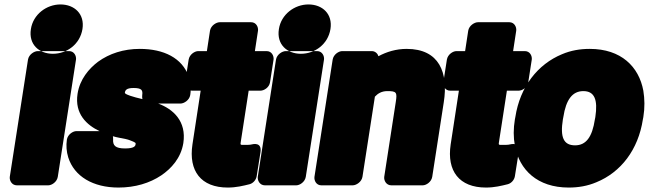

<svg xmlns="http://www.w3.org/2000/svg" viewBox="-20 -796 2920 864"><path d="M197 38C213 38 236 23 240 0L322 -528C324 -544 314 -566 291 -566H150C134 -566 110 -551 106 -528L24 0C22 16 33 38 56 38ZM218 -554C156 -554 108 -596 119 -665C129 -731 189 -776 252 -776C315 -776 362 -733 351 -665C340 -597 281 -554 218 -554Z M621 -350C600 -355 580 -360 566 -365C540 -374 542 -377 542 -380C544 -390 549 -400 581 -400C618 -400 623 -390 620 -368C620 -367 619 -356 621 -350ZM488 -183C498 -180 506 -178 517 -176C539 -172 554 -169 564 -165C593 -154 591 -153 590 -146C589 -139 584 -128 543 -128C499 -128 487 -141 489 -170C489 -172 489 -179 488 -183ZM428 -206H324C308 -206 285 -191 281 -168C277 -141 279 -114 287 -88C314 -2 399 48 513 48C588 48 654 28 706 -7C750 -37 794 -84 805 -152C820 -251 759 -305 692 -330H792C808 -330 832 -345 836 -368C841 -399 837 -426 829 -452C800 -535 717 -576 609 -576C536 -576 472 -555 421 -518C380 -487 339 -439 329 -374C315 -283 371 -233 428 -206Z M1064 -161 1099 -388H1152C1168 -388 1191 -402 1195 -425L1211 -528C1213 -544 1203 -566 1180 -566H1127L1141 -658C1143 -674 1133 -696 1110 -696H969C953 -696 929 -681 925 -658L911 -566H872C856 -566 833 -551 829 -528L813 -425C811 -409 821 -388 844 -388H883L846 -146C828 -27 884 48 1005 48C1043 48 1075 40 1103 33C1118 29 1132 15 1135 -3L1152 -110C1160 -159 1117 -147 1112 -146C1105 -144 1092 -144 1078 -144C1061 -144 1061 -143 1064 -161Z M1313 38C1329 38 1352 23 1356 0L1438 -528C1440 -544 1430 -566 1407 -566H1266C1250 -566 1226 -551 1222 -528L1140 0C1138 16 1149 38 1172 38ZM1334 -554C1272 -554 1224 -596 1235 -665C1245 -731 1305 -776 1368 -776C1431 -776 1478 -733 1467 -665C1456 -597 1397 -554 1334 -554Z M1723 -386C1764 -386 1768 -381 1761 -337L1709 0C1707 16 1718 38 1741 38H1882C1898 38 1921 23 1925 0L1977 -336C1998 -469 1957 -576 1810 -576C1763 -576 1720 -563 1683 -543C1680 -554 1669 -566 1653 -566H1520C1504 -566 1481 -551 1477 -528L1395 0C1393 16 1403 38 1426 38H1567C1583 38 1607 23 1611 0L1667 -361C1680 -375 1697 -386 1723 -386Z M2226 -161 2261 -388H2314C2330 -388 2353 -402 2357 -425L2373 -528C2375 -544 2365 -566 2342 -566H2289L2303 -658C2305 -674 2295 -696 2272 -696H2131C2115 -696 2091 -681 2087 -658L2073 -566H2034C2018 -566 1995 -551 1991 -528L1975 -425C1973 -409 1983 -388 2006 -388H2045L2008 -146C1990 -27 2046 48 2167 48C2205 48 2237 40 2265 33C2280 29 2294 15 2297 -3L2314 -110C2322 -159 2279 -147 2274 -146C2267 -144 2254 -144 2240 -144C2223 -144 2223 -143 2226 -161Z M2299 -269 2297 -259C2290 -217 2290 -178 2297 -140C2317 -32 2398 48 2539 48C2583 48 2624 41 2664 24C2774 -21 2852 -122 2873 -259L2875 -269C2882 -312 2881 -351 2875 -388C2855 -496 2775 -576 2634 -576C2590 -576 2549 -569 2509 -552C2400 -507 2320 -406 2299 -269ZM2659 -269 2657 -259C2645 -179 2617 -142 2568 -142C2516 -142 2500 -178 2513 -259L2515 -269C2527 -348 2556 -386 2605 -386C2655 -386 2671 -348 2659 -269Z"/></svg>

Font: Asimov Print
Style: EIt
Weight: 500
Designer: Google
Version: Version 2.000980; 2014